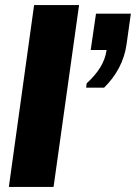

<svg xmlns="http://www.w3.org/2000/svg" viewBox="-20 -740 538 760"><path d="M321 -393 323 -410Q357 -441 377 -473.5Q397 -506 402 -542H339L360 -686H498L481 -565Q474 -515 451 -471.5Q428 -428 392 -393ZM15 0 115 -720H293L192 0Z"/></svg>

Font: Chivo Medium ExtraBold
Style: Italic
Weight: 800
Italic angle: -8.05°
Version: Version 2.002